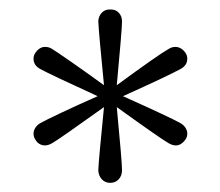

<svg xmlns="http://www.w3.org/2000/svg" viewBox="-20 -825 472 411"><path d="M230 -595.7Q241.2 -477.5 241.2 -460.9Q241.2 -448.7 234.1 -441.2Q227.1 -433.6 215.8 -433.6Q205.1 -433.6 198 -441.2Q190.9 -448.7 190.4 -460.9Q191.4 -483.9 202.6 -595.7Q105 -525.9 91.8 -518.6Q83.5 -513.7 76.2 -513.7Q69.8 -513.7 64.2 -517.1Q58.6 -520.5 55.7 -526.4Q51.8 -531.7 51.8 -539.1Q51.8 -545.4 55.7 -551.5Q59.6 -557.6 66.4 -561.5Q76.7 -567.4 111.3 -583.7Q146 -600.1 189 -619.1Q83.5 -667.5 65.4 -677.7Q51.8 -685.5 51.8 -699.2Q51.8 -706.5 55.7 -711.9Q59.6 -717.8 64.9 -721.2Q70.3 -724.6 76.2 -724.6Q84.5 -724.6 90.8 -720.7Q101.1 -714.4 133.1 -692.1Q165 -669.9 202.6 -642.6Q191.4 -756.3 190.4 -779.3Q190.9 -790.5 198 -797.9Q205.1 -805.2 215.8 -804.7Q227.1 -805.2 234.1 -797.9Q241.2 -790.5 241.2 -779.3Q241.2 -762.7 230 -642.6Q319.8 -708.5 341.8 -720.7Q348.1 -724.6 355.5 -724.6Q361.8 -724.6 367.4 -721.2Q373 -717.8 377 -711.9Q380.9 -706.5 380.9 -699.2Q380.9 -685.5 367.2 -677.7Q339.8 -662.6 243.2 -619.1Q343.3 -574.2 366.2 -561.5Q373 -557.6 377 -551.5Q380.9 -545.4 380.9 -539.1Q380.9 -531.7 377 -526.4Q373 -520.5 367.7 -517.1Q362.3 -513.7 356.4 -513.7Q349.1 -513.7 340.8 -518.6Q325.7 -526.9 230 -595.7Z"/></svg>

Font: Reddit Sans Fudge Light
Style: Regular
Weight: 300
Designer: Stephen Hutchings
Foundry: Reddit
Version: Version 1.013